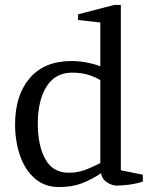

<svg xmlns="http://www.w3.org/2000/svg" viewBox="-20 -747 617 777"><path d="M219 10Q160 10 120 -25.5Q80 -61 60.5 -119Q41 -177 41 -243Q41 -362 100.5 -431Q160 -500 269 -500Q299 -500 326 -495Q353 -490 369.5 -484.5Q386 -479 386 -478V-656L296 -666V-689L442 -727H469V-58L558 -40V-12Q529 -3 501 0.5Q473 4 452 4Q433 4 413 -9Q393 -22 389 -46Q352 -21 312 -5.5Q272 10 219 10ZM258 -48Q298 -48 332.5 -62.5Q367 -77 386 -87V-423Q362 -437 334.5 -445Q307 -453 272 -453Q204 -453 168.5 -397Q133 -341 133 -246Q133 -158 163.5 -103Q194 -48 258 -48Z"/></svg>

Font: Manuale
Style: Regular
Weight: 400
Designer: Eduardo Tunni / Pablo Cosgaya
Foundry: Eduardo Tunni / Pablo Cosgaya
Version: Version 1.002